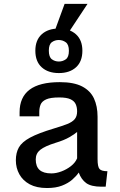

<svg xmlns="http://www.w3.org/2000/svg" viewBox="-20 -950 613 981"><path d="M220.2 10.7Q167 10.7 131.8 -8.3Q96.7 -27.3 78.9 -59.6Q61 -91.8 61 -131.3Q61 -169.4 76.4 -196.8Q91.8 -224.1 133.5 -246.8Q175.3 -269.5 255.4 -293.5Q297.9 -306.2 323.7 -316.4Q349.6 -326.7 361.8 -341.3Q374 -356 374 -380.9Q374 -401.9 366.7 -418Q359.4 -434.1 339.8 -443.1Q320.3 -452.1 282.7 -452.1Q237.3 -452.1 215.6 -442.1Q193.8 -432.1 187.3 -415.3Q180.7 -398.4 180.7 -377.9V-355.5H80.1V-376.5Q80.1 -453.1 131.1 -491.7Q182.1 -530.3 285.6 -530.3Q357.4 -530.3 399.7 -508.3Q441.9 -486.3 460.2 -446.8Q478.5 -407.2 478.5 -353.5V-137.2Q478.5 -98.1 488.5 -86.7Q498.5 -75.2 528.8 -75.2L520 3.9H498.5Q445.8 3.9 420.4 -14.6Q395 -33.2 382.3 -68.4Q370.1 -50.3 349.1 -32Q328.1 -13.7 296.6 -1.5Q265.1 10.7 220.2 10.7ZM242.7 -64Q266.6 -64 293.5 -74Q320.3 -84 342.5 -101.3Q364.7 -118.7 374 -141.1V-275.9Q362.3 -265.1 335 -249.3Q307.6 -233.4 263.7 -220.2Q209 -203.1 185.8 -184.6Q162.6 -166 162.6 -135.7Q162.6 -99.1 182.4 -81.5Q202.1 -64 242.7 -64ZM280.8 -576.7Q225.6 -576.7 193.1 -606.2Q160.6 -635.7 160.6 -690.9Q160.6 -745.1 193.1 -774.7Q225.6 -804.2 280.8 -804.2Q335.4 -804.2 368.2 -774.7Q400.9 -745.1 400.9 -690.9Q400.9 -635.7 368.4 -606.2Q335.9 -576.7 280.8 -576.7ZM280.8 -635.7Q300.3 -635.7 316.2 -647Q332 -658.2 332 -690.4Q332 -722.2 316.2 -733.9Q300.3 -745.6 280.3 -745.6Q260.3 -745.6 244.9 -734.4Q229.5 -723.1 229.5 -691.4Q229.5 -658.7 244.9 -647.2Q260.3 -635.7 280.8 -635.7ZM246.6 -756.8 310.1 -930.2H427.2L312.5 -756.8Z"/></svg>

Font: Monda Medium
Style: Regular
Weight: 500
Designer: Vernon Adams
Foundry: Vernon Adams
Version: Version 2.200